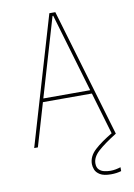

<svg xmlns="http://www.w3.org/2000/svg" viewBox="-101 -794 753 1077"><g transform="rotate(-10 275.0 -255.0)"><path d="M43 0 258 -730H292L508 0H487L277 -712H273L64 0ZM131 -245V-265H419V-245ZM443 220Q401 220 380 207Q359 194 352.5 176.5Q346 159 346 145Q346 101 384.5 65.5Q423 30 490 -9L508 0Q439 43 402.5 76Q366 109 366 145Q366 168 378 180Q390 192 408 196Q426 200 443 200Q458 200 473.5 197Q489 194 501 190V212Q488 216 473 218Q458 220 443 220Z"/></g></svg>

Font: M PLUS Code Latin SemiExpanded Thin
Style: Regular
Weight: 250
Width: 6
Designer: Coji Morishita
Foundry: UNDERFOREST DESIGN
Version: Version 1.002; ttfautohint (v1.8.3)